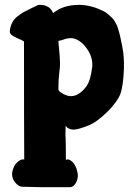

<svg xmlns="http://www.w3.org/2000/svg" viewBox="-20 -534 547 801"><path d="M223.6 -161.1Q223.6 -153.3 242.2 -143.1Q260.7 -132.8 275.4 -132.8Q309.6 -132.8 339.8 -172.9Q357.4 -196.3 364.3 -252Q365.2 -255.9 365.2 -264.6Q365.2 -308.6 328.1 -348.6Q301.8 -375 274.4 -375Q264.6 -375 248 -370.1Q236.3 -365.2 227.5 -364.3Q223.6 -363.3 223.6 -361.3Q230.5 -293 230.5 -268.6Q230.5 -255.9 227.1 -229Q223.6 -202.1 223.6 -161.1ZM304.7 199.2Q304.7 214.8 295.4 231Q286.1 247.1 270.5 247.1H162.1Q139.6 247.1 71.3 245.1Q57.6 244.1 43.9 228Q30.3 211.9 30.3 191.4Q30.3 190.4 30.8 188Q31.2 185.5 31.2 183.6Q36.1 158.2 50.3 144.5Q64.5 130.9 76.2 130.9Q80.1 130.9 81.1 131.8Q80.1 -19.5 80.1 -360.4Q79.1 -361.3 78.1 -362.3Q77.1 -363.3 74.2 -364.7Q71.3 -366.2 66.9 -368.2Q62.5 -370.1 53.7 -374Q44.9 -377.9 34.2 -383.8Q17.6 -393.6 21.5 -410.2Q24.4 -427.7 32.2 -441.9Q40 -456.1 54.2 -466.8Q68.4 -477.5 77.6 -482.9Q86.9 -488.3 107.4 -498Q127.9 -507.8 133.8 -510.7Q138.7 -513.7 142.6 -513.7H148.4Q162.1 -513.7 173.3 -508.8Q184.6 -503.9 189.5 -498.5Q194.3 -493.2 198.2 -486.3L202.1 -479.5Q243.2 -513.7 309.6 -513.7Q335 -513.7 361.3 -506.8Q377 -502.9 390.6 -497.1Q404.3 -491.2 414.1 -486.3Q423.8 -481.4 432.6 -473.1Q441.4 -464.8 447.3 -460Q453.1 -455.1 459 -444.3Q464.8 -433.6 467.3 -429.2Q469.7 -424.8 473.1 -412.6Q476.6 -400.4 477.5 -397.5Q478.5 -394.5 481.4 -381.8Q484.4 -369.1 484.4 -367.2Q497.1 -313.5 497.1 -270.5V-249Q494.1 -170.9 481 -139.2Q467.8 -107.4 427.7 -67.4Q386.7 -27.3 354.5 -12.7Q306.6 6.8 286.1 6.8Q265.6 6.8 253.9 -8.8Q253.9 2.9 253.4 15.1Q252.9 27.3 252.9 28.3Q252.9 33.2 253.4 36.6Q253.9 40 253.9 45.4Q253.9 50.8 254.4 73.2Q254.9 95.7 254.9 133.8Q257.8 130.9 261.7 130.9Q270.5 130.9 281.2 140.6Q292 150.4 298.8 168.9Q304.7 186.5 304.7 199.2Z"/></svg>

Font: Essays1743
Style: Bold
Weight: 700
Designer: Based on the typeface in a 1743 English translation of the essays of Montaigne.  PostScript/TrueType font designed by Jo
Version: Version 002.100